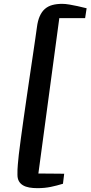

<svg xmlns="http://www.w3.org/2000/svg" viewBox="-20 -876 471 999"><path d="M72.8 -20.5Q73.7 -37.1 77.9 -72.3Q82 -107.4 88.4 -154.1Q94.7 -200.7 102.5 -256.1Q110.4 -311.5 118.7 -368.9Q127 -426.3 135.3 -482.4Q143.6 -538.6 150.9 -587.4Q158.2 -636.2 163.6 -674.1Q168.9 -711.9 171.9 -732.9Q176.3 -768.1 186.8 -791.7Q197.3 -815.4 213.6 -829.6Q230 -843.8 252.4 -849.9Q274.9 -856 303.7 -856Q319.8 -856 341.6 -852.3Q363.3 -848.6 383.3 -844.2Q406.7 -838.9 430.7 -833L422.9 -781.7H288.6L179.7 26.9Q185.1 26.9 195.6 26.9Q206.1 26.9 219.2 27.1Q232.4 27.3 246.8 27.3Q261.2 27.3 274.4 27.6Q287.6 27.8 298.1 27.8Q308.6 27.8 314 27.8L307.6 80.1Q291 85 275.6 89.1Q260.3 93.3 244.4 96.4Q228.5 99.6 211.4 101.3Q194.3 103 174.3 103Q151.4 103 132.3 99.6Q113.3 96.2 99.6 88.1Q85.9 80.1 78.4 66.7Q70.8 53.2 70.8 33.2Q70.8 20.5 71 7.3Q71.3 -5.9 72.8 -20.5Z"/></svg>

Font: Brush Lettering One
Style: Bold Italic
Weight: 400
Italic angle: -7°
Designer: Eben Sorkin
Foundry: Eben Sorkin
Version: Version 1.001